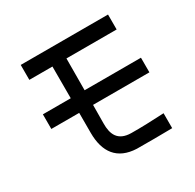

<svg xmlns="http://www.w3.org/2000/svg" viewBox="-159 -873 1096 1080"><g transform="rotate(-30 389.0 -332.5)"><path d="M253 -397H72V-302H253V-172C253 -47 309 30 433 35C505 36 589 35 663 34V-63C588 -59 509 -56 450 -57C363 -58 341 -113 342 -182L343 -302H709V-397H343L344 -603H670V-700H103V-603H253Z"/></g></svg>

Font: コーポレート・ロゴ ver3 Medium
Style: Regular
Weight: 500
Designer: [KANA_main] LOGOTYPE.JP [Source Han Sans] Ryoko NISHIZUKA 西塚涼子 (kana, bopomofo & ideographs); Paul D. Hunt (Latin, Greek
Version: Version 12.001;FEAKit 1.0